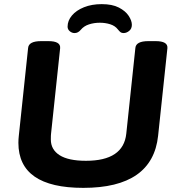

<svg xmlns="http://www.w3.org/2000/svg" viewBox="-20 -901 860 929"><path d="M383 8Q69 8 69 -210Q69 -218 69.5 -226.5Q70 -235 71 -244L116 -669Q119 -702 179 -702H214Q274 -702 271 -668L227 -254Q226 -248 226 -226Q226 -177 268.5 -150Q311 -123 396 -123Q577 -123 591 -254L635 -669Q638 -702 698 -702H733Q793 -702 790 -668L745 -244Q718 8 383 8ZM341 -741Q328 -741 317.5 -750Q307 -759 307 -772Q307 -801 328 -826Q349 -851 386.5 -866Q424 -881 472 -881Q523 -881 555 -864.5Q587 -848 602.5 -824.5Q618 -801 618 -781Q618 -762 605 -751.5Q592 -741 578 -741Q569 -741 563.5 -745Q558 -749 550 -759Q537 -776 513.5 -783.5Q490 -791 463 -791Q435 -791 410.5 -783Q386 -775 371 -757Q358 -741 341 -741Z"/></svg>

Font: Asap Expanded Expanded Regular
Style: Bold Italic
Weight: 700
Width: 7
Italic angle: -6°
Designer: Pablo Cosgaya
Foundry: Omnibus-Type
Version: Version 3.001; ttfautohint (v1.8.4.7-5d5b)